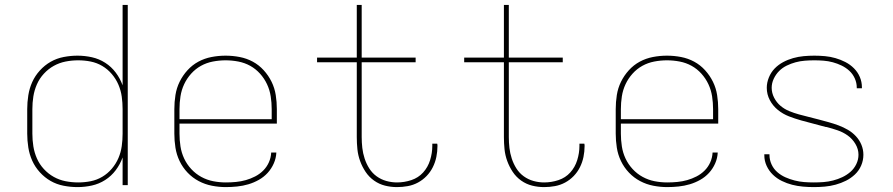

<svg xmlns="http://www.w3.org/2000/svg" viewBox="-20 -755 3640 783"><path d="M296 8Q268 8 239.5 2.5Q211 -3 186.5 -17Q162 -31 142.5 -52.5Q123 -74 111.5 -99.5Q100 -125 95.5 -153.5Q91 -182 91 -210V-310Q91 -338 95.5 -366.5Q100 -395 111.5 -420.5Q123 -446 142.5 -467.5Q162 -489 186.5 -503Q211 -517 239.5 -522.5Q268 -528 296 -528Q326 -528 355 -521.5Q384 -515 409 -499Q434 -483 452 -459Q470 -435 480 -407V-735H501V0H480V-113Q470 -85 452 -61Q434 -37 409 -21Q384 -5 355 1.5Q326 8 296 8ZM299 -11Q325 -11 350 -16Q375 -21 397 -34Q419 -47 436 -67Q453 -87 463 -110.5Q473 -134 476.5 -159Q480 -184 480 -210V-310Q480 -336 476.5 -361Q473 -386 463 -409.5Q453 -433 436 -453Q419 -473 397 -486Q375 -499 350 -504Q325 -509 299 -509Q273 -509 247.5 -504Q222 -499 199.5 -486.5Q177 -474 159 -454.5Q141 -435 130.5 -411Q120 -387 116 -361.5Q112 -336 112 -310V-210Q112 -184 116 -158.5Q120 -133 130.5 -109Q141 -85 159 -65.5Q177 -46 199.5 -33.5Q222 -21 247.5 -16Q273 -11 299 -11Z M901 8Q873 8 844.5 2.5Q816 -3 790.5 -16.5Q765 -30 745 -51Q725 -72 712.5 -98Q700 -124 695.5 -152.5Q691 -181 691 -210V-310Q691 -339 695.5 -367.5Q700 -396 712.5 -421.5Q725 -447 744.5 -468.5Q764 -490 789 -503.5Q814 -517 842.5 -522.5Q871 -528 900 -528Q929 -528 957.5 -522.5Q986 -517 1011 -503.5Q1036 -490 1055.5 -468.5Q1075 -447 1087.5 -421.5Q1100 -396 1104.5 -367.5Q1109 -339 1109 -310V-251H712V-210Q712 -184 716 -158Q720 -132 731 -108.5Q742 -85 760 -65.5Q778 -46 801 -33.5Q824 -21 849.5 -16Q875 -11 901 -11Q922 -11 942.5 -13Q963 -15 982.5 -20.5Q1002 -26 1020.5 -35.5Q1039 -45 1053.5 -59.5Q1068 -74 1076.5 -93Q1085 -112 1086 -133H1107Q1106 -110 1096.5 -88.5Q1087 -67 1071.5 -50Q1056 -33 1035.5 -21.5Q1015 -10 993 -3.5Q971 3 947.5 5.5Q924 8 901 8ZM712 -269H1088V-310Q1088 -336 1084 -362Q1080 -388 1069 -411.5Q1058 -435 1040.5 -454.5Q1023 -474 1000.5 -486.5Q978 -499 952 -504Q926 -509 900 -509Q874 -509 848 -504Q822 -499 799.5 -486.5Q777 -474 759.5 -454.5Q742 -435 731 -411.5Q720 -388 716 -362Q712 -336 712 -310Z M1599 8Q1574 8 1550 2Q1526 -4 1505.5 -18.5Q1485 -33 1471 -54Q1457 -75 1448.5 -98.5Q1440 -122 1437.5 -146.5Q1435 -171 1435 -196V-501H1273V-520H1435V-735H1455V-520H1675V-501H1455V-196Q1455 -174 1457.5 -152Q1460 -130 1467 -108.5Q1474 -87 1486 -68Q1498 -49 1516 -36Q1534 -23 1555.5 -17Q1577 -11 1599 -11Q1629 -11 1657.5 -20.5Q1686 -30 1705.5 -51.5Q1725 -73 1734 -102Q1743 -131 1743 -160Q1743 -162 1743 -164Q1743 -166 1743 -169H1763Q1764 -166 1764 -163.5Q1764 -161 1764 -159Q1764 -137 1759.5 -115Q1755 -93 1745 -73Q1735 -53 1719.5 -37Q1704 -21 1684.5 -10.5Q1665 0 1643 4Q1621 8 1599 8Z M2199 8Q2174 8 2150 2Q2126 -4 2105.5 -18.5Q2085 -33 2071 -54Q2057 -75 2048.5 -98.5Q2040 -122 2037.5 -146.5Q2035 -171 2035 -196V-501H1873V-520H2035V-735H2055V-520H2275V-501H2055V-196Q2055 -174 2057.5 -152Q2060 -130 2067 -108.5Q2074 -87 2086 -68Q2098 -49 2116 -36Q2134 -23 2155.5 -17Q2177 -11 2199 -11Q2229 -11 2257.5 -20.5Q2286 -30 2305.5 -51.5Q2325 -73 2334 -102Q2343 -131 2343 -160Q2343 -162 2343 -164Q2343 -166 2343 -169H2363Q2364 -166 2364 -163.5Q2364 -161 2364 -159Q2364 -137 2359.5 -115Q2355 -93 2345 -73Q2335 -53 2319.5 -37Q2304 -21 2284.5 -10.5Q2265 0 2243 4Q2221 8 2199 8Z M2701 8Q2673 8 2644.5 2.5Q2616 -3 2590.5 -16.5Q2565 -30 2545 -51Q2525 -72 2512.5 -98Q2500 -124 2495.5 -152.5Q2491 -181 2491 -210V-310Q2491 -339 2495.5 -367.5Q2500 -396 2512.5 -421.5Q2525 -447 2544.5 -468.5Q2564 -490 2589 -503.5Q2614 -517 2642.5 -522.5Q2671 -528 2700 -528Q2729 -528 2757.5 -522.5Q2786 -517 2811 -503.5Q2836 -490 2855.5 -468.5Q2875 -447 2887.5 -421.5Q2900 -396 2904.5 -367.5Q2909 -339 2909 -310V-251H2512V-210Q2512 -184 2516 -158Q2520 -132 2531 -108.5Q2542 -85 2560 -65.5Q2578 -46 2601 -33.5Q2624 -21 2649.5 -16Q2675 -11 2701 -11Q2722 -11 2742.5 -13Q2763 -15 2782.5 -20.5Q2802 -26 2820.5 -35.5Q2839 -45 2853.5 -59.5Q2868 -74 2876.5 -93Q2885 -112 2886 -133H2907Q2906 -110 2896.5 -88.5Q2887 -67 2871.5 -50Q2856 -33 2835.5 -21.5Q2815 -10 2793 -3.5Q2771 3 2747.5 5.5Q2724 8 2701 8ZM2512 -269H2888V-310Q2888 -336 2884 -362Q2880 -388 2869 -411.5Q2858 -435 2840.5 -454.5Q2823 -474 2800.5 -486.5Q2778 -499 2752 -504Q2726 -509 2700 -509Q2674 -509 2648 -504Q2622 -499 2599.5 -486.5Q2577 -474 2559.5 -454.5Q2542 -435 2531 -411.5Q2520 -388 2516 -362Q2512 -336 2512 -310Z M3299 8Q3277 8 3254.5 6Q3232 4 3210.5 -1.5Q3189 -7 3168.5 -17Q3148 -27 3132 -42.5Q3116 -58 3106.5 -78.5Q3097 -99 3097 -122Q3097 -123 3097 -124Q3097 -125 3097 -126H3118Q3118 -125 3118 -124Q3118 -123 3118 -123Q3118 -103 3126.5 -84.5Q3135 -66 3150 -53Q3165 -40 3183 -32Q3201 -24 3220.5 -19Q3240 -14 3259.5 -12.5Q3279 -11 3299 -11Q3319 -11 3338.5 -12.5Q3358 -14 3377.5 -19Q3397 -24 3415 -32.5Q3433 -41 3448 -54Q3463 -67 3472 -85.5Q3481 -104 3481 -124Q3481 -147 3468.5 -168Q3456 -189 3437 -202.5Q3418 -216 3396 -223.5Q3374 -231 3351 -237H3350H3348Q3323 -244 3297.5 -250.5Q3272 -257 3247 -264Q3222 -271 3197.5 -280.5Q3173 -290 3152.5 -306.5Q3132 -323 3119.5 -346.5Q3107 -370 3107 -397Q3107 -418 3115.5 -439Q3124 -460 3139 -475.5Q3154 -491 3173.5 -501.5Q3193 -512 3214.5 -518Q3236 -524 3257.5 -526Q3279 -528 3301 -528Q3323 -528 3344.5 -526Q3366 -524 3387 -518Q3408 -512 3427.5 -502Q3447 -492 3462.5 -476.5Q3478 -461 3486.5 -441Q3495 -421 3495 -399Q3495 -398 3495 -397Q3495 -396 3495 -395H3474Q3474 -396 3474 -396.5Q3474 -397 3474 -398Q3474 -417 3466 -435Q3458 -453 3444 -466Q3430 -479 3412.5 -487.5Q3395 -496 3376.5 -501Q3358 -506 3339 -507.5Q3320 -509 3301 -509Q3282 -509 3262.5 -507.5Q3243 -506 3224.5 -501Q3206 -496 3188.5 -487.5Q3171 -479 3157.5 -465.5Q3144 -452 3135.5 -434Q3127 -416 3127 -397Q3127 -376 3137 -356.5Q3147 -337 3163 -323.5Q3179 -310 3198.5 -302Q3218 -294 3238 -288.5Q3258 -283 3278.5 -278Q3299 -273 3319.5 -267.5Q3340 -262 3360 -256.5Q3380 -251 3400 -243.5Q3420 -236 3438 -225.5Q3456 -215 3470.5 -199.5Q3485 -184 3493 -164.5Q3501 -145 3501 -124Q3501 -101 3492 -80Q3483 -59 3466.5 -43.5Q3450 -28 3430 -18Q3410 -8 3388 -2Q3366 4 3343.5 6Q3321 8 3299 8Z"/></svg>

Font: Zed Sans Thin Extended
Style: Regular
Weight: 100
Width: 7
Designer: Belleve Invis
Foundry: Belleve Invis
Version: Version 1.0.0; ttfautohint (v1.8.4)